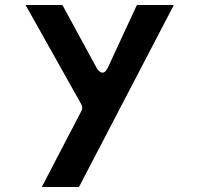

<svg xmlns="http://www.w3.org/2000/svg" viewBox="-20 -508 795 763"><path d="M524 -488 408.7 -239.5C388 -194.8 364 -238.1 364 -238.1L228.1 -488H81.7L303.8 -92.2C307.7 -85.4 308.1 -76 304.2 -68.5L146.2 235H293.8L670.8 -488Z"/></svg>

Font: Hussar Ekologiczny
Style: Regular
Weight: 400
Foundry: Cannot Into Space Fonts
Version: Version 0.97